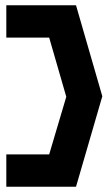

<svg xmlns="http://www.w3.org/2000/svg" viewBox="-20 -640 410 730"><path d="M4 -53V70H269L369 -274L269 -620H4V-497H167L232 -272L167 -53Z"/></svg>

Font: Charger Pro
Style: UltraNar
Weight: 900
Designer: Jasper
Foundry: Cannot Into Space Fonts
Version: Version 1.09